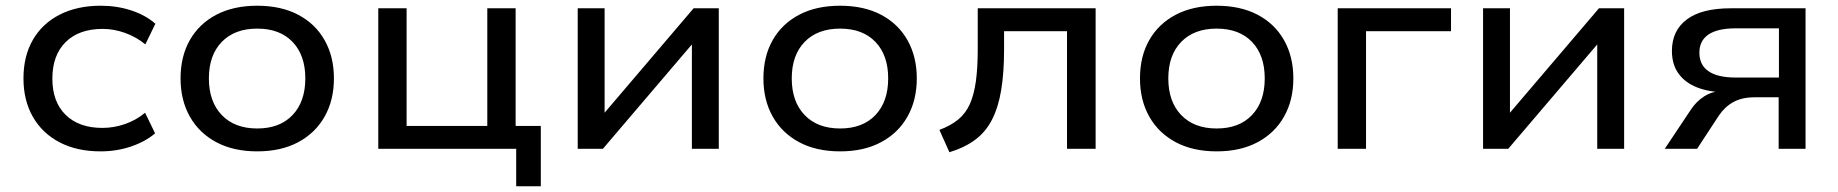

<svg xmlns="http://www.w3.org/2000/svg" viewBox="-20 -520 6424 671"><path d="M331 9Q249 9 188.5 -22.5Q128 -54 95 -111.5Q62 -169 62 -246Q62 -324 95 -381Q128 -438 189 -469Q250 -500 332 -500Q389 -500 439 -483.5Q489 -467 523 -437L488 -365Q456 -391 417 -405Q378 -419 339 -419Q256 -419 209.5 -373Q163 -327 163 -245Q163 -164 209.5 -118.5Q256 -73 338 -73Q378 -73 417 -86.5Q456 -100 487 -126L522 -54Q488 -25 438 -8Q388 9 331 9Z M879 9Q796 9 736 -23Q676 -55 643.5 -112.5Q611 -170 611 -246Q611 -323 643.5 -380Q676 -437 736 -468.5Q796 -500 879 -500Q962 -500 1022 -468.5Q1082 -437 1114.5 -379.5Q1147 -322 1147 -246Q1147 -170 1114.5 -112.5Q1082 -55 1022 -23Q962 9 879 9ZM879 -71Q958 -71 1002.5 -118Q1047 -165 1047 -246Q1047 -327 1002.5 -373.5Q958 -420 879 -420Q800 -420 755 -373.5Q710 -327 710 -246Q710 -165 755 -118Q800 -71 879 -71Z M1784 131V0H1302V-491H1401V-80H1683V-491H1782V-80H1870V131Z M1999 0V-491H2093V-105H2075L2404 -491H2492V0H2398V-387H2417L2087 0Z M2916 9Q2833 9 2773 -23Q2713 -55 2680.5 -112.5Q2648 -170 2648 -246Q2648 -323 2680.5 -380Q2713 -437 2773 -468.5Q2833 -500 2916 -500Q2999 -500 3059 -468.5Q3119 -437 3151.5 -379.5Q3184 -322 3184 -246Q3184 -170 3151.5 -112.5Q3119 -55 3059 -23Q2999 9 2916 9ZM2916 -71Q2995 -71 3039.5 -118Q3084 -165 3084 -246Q3084 -327 3039.5 -373.5Q2995 -420 2916 -420Q2837 -420 2792 -373.5Q2747 -327 2747 -246Q2747 -165 2792 -118Q2837 -71 2916 -71Z M3298 12 3263 -66Q3303 -81 3329 -102.5Q3355 -124 3369.5 -156.5Q3384 -189 3390.5 -236Q3397 -283 3397 -349V-491H3809V0H3709V-411H3489V-346Q3489 -266 3479 -205.5Q3469 -145 3447 -102Q3425 -59 3388 -31.5Q3351 -4 3298 12Z M4232 9Q4149 9 4089 -23Q4029 -55 3996.5 -112.5Q3964 -170 3964 -246Q3964 -323 3996.5 -380Q4029 -437 4089 -468.5Q4149 -500 4232 -500Q4315 -500 4375 -468.5Q4435 -437 4467.5 -379.5Q4500 -322 4500 -246Q4500 -170 4467.5 -112.5Q4435 -55 4375 -23Q4315 9 4232 9ZM4232 -71Q4311 -71 4355.5 -118Q4400 -165 4400 -246Q4400 -327 4355.5 -373.5Q4311 -420 4232 -420Q4153 -420 4108 -373.5Q4063 -327 4063 -246Q4063 -165 4108 -118Q4153 -71 4232 -71Z M4655 0V-491H5051V-411H4754V0Z M5163 0V-491H5257V-105H5239L5568 -491H5656V0H5562V-387H5581L5251 0Z M5798 0 5888 -135Q5908 -166 5937 -184Q5966 -202 6003 -202H6015L6011 -197Q5953 -198 5911 -214.5Q5869 -231 5846 -263Q5823 -295 5823 -342Q5823 -413 5875 -452Q5927 -491 6028 -491H6290V0H6196V-180H6112Q6068 -180 6038 -163.5Q6008 -147 5987 -116L5911 0ZM6046 -249H6197V-421H6046Q5983 -421 5951 -399.5Q5919 -378 5919 -336Q5919 -293 5951 -271Q5983 -249 6046 -249Z"/></svg>

Font: Nunito Sans 10pt SemiExpanded Medium
Style: Regular
Weight: 500
Width: 6
Designer: Vernon Adams
Foundry: Vernon Adams
Version: Version 3.101;gftools[0.9.27]